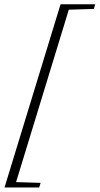

<svg xmlns="http://www.w3.org/2000/svg" viewBox="-30 -730 452 872"><path d="M-9.5 121.5 245 -710.5H402.5L396 -689.5L282.5 -686L43 97L154.5 100.5L148 121.5Z"/></svg>

Font: Newsreader 36pt Light
Style: Italic
Weight: 300
Italic angle: -17°
Designer: Hugues Gentile
Foundry: Production Type
Version: Version 1.003